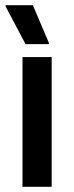

<svg xmlns="http://www.w3.org/2000/svg" viewBox="-20 -720 286 740"><path d="M66.7 0V-500H179.2V0ZM78.3 -550 1.7 -695V-700H106.7L168.3 -555V-550Z"/></svg>

Font: Familjen Grotesk GF Medium
Style: Regular
Weight: 500
Designer: Anders Wikstroem, Jonas Baeckman, Matilda Gysing, Kristian Moeller
Foundry: Familjen STHLM AB
Version: Version 2.000; Beta; Release 4; Build 6